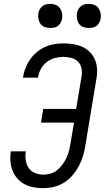

<svg xmlns="http://www.w3.org/2000/svg" viewBox="-20 -968 544 996"><path d="M205 8Q179 8 154 3.5Q129 -1 107.5 -12.5Q86 -24 70 -42Q54 -60 45 -83Q36 -106 34 -131.5Q32 -157 36 -183H114Q110 -160 113.5 -137Q117 -114 129 -96.5Q141 -79 162 -70.5Q183 -62 206 -62Q225 -62 244 -68Q263 -74 278.5 -87Q294 -100 306 -117Q318 -134 326 -152Q334 -170 338.5 -188.5Q343 -207 346 -226L364 -332H193L204 -403H375L403 -571Q407 -592 403 -613Q399 -634 385 -648Q371 -662 350.5 -667.5Q330 -673 308 -673Q287 -673 264.5 -667Q242 -661 223 -646.5Q204 -632 192.5 -611Q181 -590 178 -569L177 -565H99L100 -571Q104 -595 113.5 -618Q123 -641 137.5 -661.5Q152 -682 172 -698.5Q192 -715 214.5 -725Q237 -735 261 -739Q285 -743 309 -743Q335 -743 359.5 -739Q384 -735 406.5 -725Q429 -715 446 -698Q463 -681 472.5 -658.5Q482 -636 483.5 -610.5Q485 -585 480 -559L423 -214Q419 -187 411 -160Q403 -133 389.5 -107.5Q376 -82 357 -59.5Q338 -37 313.5 -21.5Q289 -6 261 1Q233 8 205 8ZM440 -823Q425 -823 411.5 -828Q398 -833 390 -844.5Q382 -856 379.5 -870.5Q377 -885 379 -900Q381 -910 386.5 -920Q392 -930 400.5 -936.5Q409 -943 419.5 -945.5Q430 -948 441 -948Q456 -948 469.5 -942.5Q483 -937 491 -925.5Q499 -914 502 -899.5Q505 -885 502 -870Q500 -860 494.5 -850Q489 -840 480.5 -833.5Q472 -827 461.5 -825Q451 -823 440 -823ZM240 -823Q225 -823 211.5 -828Q198 -833 190 -844.5Q182 -856 179.5 -870.5Q177 -885 179 -900Q181 -910 186.5 -920Q192 -930 200.5 -936.5Q209 -943 219.5 -945.5Q230 -948 241 -948Q256 -948 269.5 -942.5Q283 -937 291 -925.5Q299 -914 302 -899.5Q305 -885 302 -870Q300 -860 294.5 -850Q289 -840 280.5 -833.5Q272 -827 261.5 -825Q251 -823 240 -823Z"/></svg>

Font: Iosevka SS18
Style: Italic
Weight: 400
Italic angle: -9°
Monospace: yes
Designer: Belleve Invis
Foundry: Belleve Invis
Version: Version 25.1.1; ttfautohint (v1.8.4)